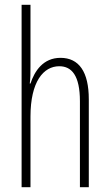

<svg xmlns="http://www.w3.org/2000/svg" viewBox="-20 -873 458 800"><path d="M107 -596V-853H70V-93H107V-387C107 -533 161 -597 227 -597C279 -597 313 -558 313 -451V-93H350V-459C350 -574 309 -632 232 -632C160 -632 124 -577 107 -525H104C107 -548 107 -565 107 -596Z"/></svg>

Font: Noto Sans Kannada UI ExtraCondensed ExtraLight
Style: Regular
Weight: 200
Width: 2
Designer: Jelle Bosma - Monotype Design Team
Foundry: Monotype Imaging Inc.
Version: Version 2.005